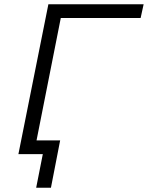

<svg xmlns="http://www.w3.org/2000/svg" viewBox="-20 -720 691 897"><path d="M66 0 206 -700H651L637 -636H264L138 0ZM149 157 180 0H66L80 -64H261L218 157Z"/></svg>

Font: Montserrat
Style: Italic
Weight: 400
Italic angle: -11.3°
Designer: Julieta Ulanovsky
Foundry: Julieta Ulanovsky
Version: Version 9.000; ttfautohint (v1.8.4.7-5d5b)